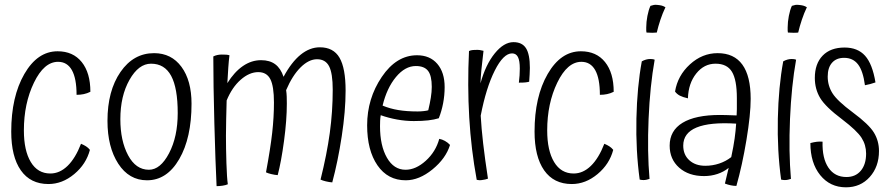

<svg xmlns="http://www.w3.org/2000/svg" viewBox="-20 -760 3808 820"><path d="M366 -368Q352 -361 337.5 -358Q323 -355 307 -355Q307 -425 287 -460.5Q267 -496 228 -496Q168 -496 125 -407Q82 -318 82 -203Q82 -117 111.5 -68Q141 -19 195 -19Q235 -19 268.5 -51.5Q302 -84 326 -146Q338 -141 347.5 -135Q357 -129 364 -120Q348 -59 297 -16.5Q246 26 187 26Q110 26 69 -32.5Q28 -91 28 -198Q28 -347 84 -444Q140 -541 226 -541Q292 -541 329 -495Q366 -449 366 -368Z M439 -244Q439 -372 494.5 -452.5Q550 -533 638 -533Q712 -533 755 -474.5Q798 -416 798 -317Q798 -171 745.5 -80.5Q693 10 608 10Q531 10 485 -61Q439 -132 439 -244ZM739 -277Q739 -384 711 -436Q683 -488 625 -488Q572 -488 533 -419Q494 -350 494 -251Q494 -159 527 -97Q560 -35 616 -35Q665 -35 702 -105.5Q739 -176 739 -277Z M945 -180Q945 -127 947 -63.5Q949 0 953 27Q944 31 930.5 33Q917 35 905 35Q900 -66 895.5 -233Q891 -400 891 -519Q899 -523 908 -525Q917 -527 927 -527Q939 -527 946 -526.5Q953 -526 960 -524Q957 -501 955 -471Q953 -441 951 -405Q981 -453 1017.5 -478Q1054 -503 1095 -503Q1132 -503 1155.5 -485.5Q1179 -468 1191 -432Q1225 -495 1264 -526.5Q1303 -558 1346 -558Q1404 -558 1430 -513.5Q1456 -469 1456 -373Q1456 -286 1439.5 -178Q1423 -70 1399 19Q1386 18 1371.5 14.5Q1357 11 1349 7Q1376 -101 1388.5 -192.5Q1401 -284 1401 -377Q1401 -447 1385.5 -477Q1370 -507 1334 -507Q1299 -507 1264 -472.5Q1229 -438 1202 -375Q1204 -362 1204.5 -348Q1205 -334 1205 -318Q1205 -247 1193 -158Q1181 -69 1166 -12Q1153 -13 1138.5 -16.5Q1124 -20 1116 -24Q1135 -126 1142.5 -193Q1150 -260 1150 -322Q1150 -392 1134.5 -422Q1119 -452 1083 -452Q1045 -452 1008 -419.5Q971 -387 948 -331Q947 -291 946 -252Q945 -213 945 -180Z M1614 -309Q1645 -296 1681 -290Q1717 -284 1764 -284Q1776 -284 1789.5 -285.5Q1803 -287 1809 -289Q1816 -318 1820 -343Q1824 -368 1824 -389Q1824 -437 1808 -457.5Q1792 -478 1756 -478Q1710 -478 1671 -431Q1632 -384 1614 -309ZM1856 -167Q1868 -165 1880.5 -158Q1893 -151 1902 -141Q1884 -83 1827 -36.5Q1770 10 1713 10Q1636 10 1592 -54Q1548 -118 1548 -225Q1548 -339 1610.5 -431.5Q1673 -524 1761 -524Q1816 -524 1847.5 -487.5Q1879 -451 1879 -388Q1879 -353 1872.5 -319Q1866 -285 1854 -255Q1835 -249 1809 -246Q1783 -243 1747 -243Q1712 -243 1676 -249.5Q1640 -256 1606 -268Q1604 -256 1603.5 -244.5Q1603 -233 1603 -221Q1603 -138 1632.5 -86.5Q1662 -35 1712 -35Q1756 -35 1798.5 -73.5Q1841 -112 1856 -167Z M2064 3Q2059 5 2052.5 6.5Q2046 8 2038 9Q2031 10 2026 9.5Q2021 9 2016 8Q1992 -122 1984 -258.5Q1976 -395 1983 -542Q1989 -545 1996.5 -546Q2004 -547 2020 -547Q2024 -547 2028 -546.5Q2032 -546 2045 -543Q2039 -494 2036 -462.5Q2033 -431 2032 -404Q2054 -484 2093 -532Q2132 -580 2173 -580Q2210 -580 2226.5 -554Q2243 -528 2243 -470Q2243 -457 2242 -442Q2241 -427 2240 -411Q2233 -409 2223.5 -408Q2214 -407 2196 -407Q2198 -423 2199 -438Q2200 -453 2200 -467Q2200 -501 2192 -516.5Q2184 -532 2167 -532Q2130 -532 2093 -458.5Q2056 -385 2033 -266Q2036 -212 2043.5 -147Q2051 -82 2064 3Z M2601 -368Q2587 -361 2572.5 -358Q2558 -355 2542 -355Q2542 -425 2522 -460.5Q2502 -496 2463 -496Q2403 -496 2360 -407Q2317 -318 2317 -203Q2317 -117 2346.5 -68Q2376 -19 2430 -19Q2470 -19 2503.5 -51.5Q2537 -84 2561 -146Q2573 -141 2582.5 -135Q2592 -129 2599 -120Q2583 -59 2532 -16.5Q2481 26 2422 26Q2345 26 2304 -32.5Q2263 -91 2263 -198Q2263 -347 2319 -444Q2375 -541 2461 -541Q2527 -541 2564 -495Q2601 -449 2601 -368Z M2788 -739Q2799 -738 2806.5 -736Q2814 -734 2822 -729Q2810 -704 2800.5 -675.5Q2791 -647 2785 -621Q2778 -620 2765.5 -620Q2753 -620 2741 -621Q2740 -625 2740 -629.5Q2740 -634 2740 -643Q2740 -666 2745 -692Q2750 -718 2758 -735Q2767 -738 2773 -739Q2779 -740 2788 -739ZM2721 -498Q2730 -503 2739 -505.5Q2748 -508 2757 -508Q2761 -508 2766 -507.5Q2771 -507 2776 -505Q2756 -393 2750 -252Q2744 -111 2754 4Q2748 6 2741.5 7.5Q2735 9 2728 9Q2724 9 2720 8.5Q2716 8 2712 7Q2695 -117 2698 -253.5Q2701 -390 2721 -498Z M3186 -338Q3186 -271 3168 -162.5Q3150 -54 3125 34Q3114 34 3101.5 31.5Q3089 29 3076 24Q3080 8 3085.5 -16Q3091 -40 3092 -43Q3071 -26 3044 -17Q3017 -8 2987 -8Q2921 -8 2880.5 -44Q2840 -80 2840 -138Q2840 -202 2895 -235.5Q2950 -269 3055 -269Q3069 -269 3083.5 -268.5Q3098 -268 3126 -267Q3127 -279 3127 -293.5Q3127 -308 3127 -341Q3127 -419 3106 -453.5Q3085 -488 3036 -488Q2987 -488 2953.5 -446Q2920 -404 2918 -340Q2896 -345 2883.5 -351.5Q2871 -358 2863 -369Q2874 -437 2926.5 -485Q2979 -533 3045 -533Q3115 -533 3150.5 -484Q3186 -435 3186 -338ZM2898 -138Q2898 -99 2924 -75.5Q2950 -52 2992 -52Q3023 -52 3051.5 -61.5Q3080 -71 3103 -89Q3113 -136 3117.5 -168.5Q3122 -201 3124 -232Q3012 -239 2955 -215.5Q2898 -192 2898 -138Z M3392 -739Q3403 -738 3410.5 -736Q3418 -734 3426 -729Q3414 -704 3404.5 -675.5Q3395 -647 3389 -621Q3382 -620 3369.5 -620Q3357 -620 3345 -621Q3344 -625 3344 -629.5Q3344 -634 3344 -643Q3344 -666 3349 -692Q3354 -718 3362 -735Q3371 -738 3377 -739Q3383 -740 3392 -739ZM3325 -498Q3334 -503 3343 -505.5Q3352 -508 3361 -508Q3365 -508 3370 -507.5Q3375 -507 3380 -505Q3360 -393 3354 -252Q3348 -111 3358 4Q3352 6 3345.5 7.5Q3339 9 3332 9Q3328 9 3324 8.5Q3320 8 3316 7Q3299 -117 3302 -253.5Q3305 -390 3325 -498Z M3622 -280Q3691 -229 3712.5 -193.5Q3734 -158 3734 -115Q3734 -48 3694.5 -4Q3655 40 3593 40Q3525 40 3483 -12Q3441 -64 3441 -149Q3456 -153 3468 -154.5Q3480 -156 3493 -155Q3491 -84 3518 -44Q3545 -4 3595 -4Q3634 -4 3656.5 -31Q3679 -58 3679 -104Q3679 -141 3659.5 -171.5Q3640 -202 3577 -250Q3505 -304 3482.5 -342Q3460 -380 3460 -427Q3460 -488 3493.5 -522.5Q3527 -557 3587 -557Q3643 -557 3674.5 -522Q3706 -487 3719 -408Q3708 -404 3696.5 -401Q3685 -398 3674 -396Q3666 -457 3644.5 -485Q3623 -513 3585 -513Q3552 -513 3533.5 -492Q3515 -471 3515 -433Q3515 -394 3535.5 -361.5Q3556 -329 3622 -280Z"/></svg>

Font: Atma Light
Style: Regular
Weight: 300
Designer: Gregori Vincens, Jeremie Hornus, Riccardo Olocco, Yoann Minet.
Foundry: black foundry
Version: Version 1.102;PS 1.100;hotconv 1.0.86;makeotf.lib2.5.63406